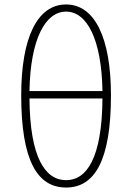

<svg xmlns="http://www.w3.org/2000/svg" viewBox="-20 -827 591 860"><path d="M439 -386C437 -122 370 -20 276 -20C182 -20 114 -122 112 -386ZM112 -419C116 -652 183 -775 276 -775C369 -775 435 -652 439 -419ZM276 -807C147 -807 75 -658 75 -400C75 -108 147 13 276 13C404 13 477 -108 477 -400C477 -658 404 -807 276 -807Z"/></svg>

Font: Noto Sans T Chinese Thin
Style: Regular
Weight: 100
Designer: Ryoko NISHIZUKA (kana & ideographs); Paul D. Hunt (Latin, Greek & Cyrillic); Wenlong ZHANG (bopomofo); Sandoll Communica
Foundry: Adobe Systems Incorporated
Version: Version 1.000;PS 1;hotconv 1.0.78;makeotf.lib2.5.61930